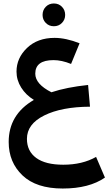

<svg xmlns="http://www.w3.org/2000/svg" viewBox="-20 -716 637 1105"><path d="M225 -630Q225 -658 243.5 -677Q262 -696 290 -696Q318 -696 336.5 -677Q355 -658 355 -630Q355 -603 336.5 -584Q318 -565 290 -565Q262 -565 243.5 -584Q225 -603 225 -630ZM533 187 584 306Q493 369 341 369Q189 369 109.5 293.5Q30 218 30 101Q30 -57 175 -141Q129 -169 102 -212Q75 -255 75 -304Q75 -382 135.5 -440Q196 -498 294 -498Q359 -498 438 -467L389 -348Q335 -370 288 -370Q183 -370 183 -292Q183 -232 276 -185Q363 -214 487 -227L498 -102Q334 -101 234.5 -51.5Q135 -2 135 83Q135 154 188.5 193Q242 232 344 232Q454 232 533 187Z"/></svg>

Font: FiraGO SemiBold
Style: Regular
Weight: 600
Designer: bBox Type
Foundry: bBox Type GmbH
Version: Version 1.001;PS 001.001;hotconv 1.0.88;makeotf.lib2.5.64775